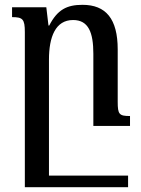

<svg xmlns="http://www.w3.org/2000/svg" viewBox="-20 -522 586 796"><path d="M468 -100V-317C468 -444 419 -502 322 -502C257 -502 218 -482 184 -416H181L172 -492H30V-451C74 -451 83 -443 83 -389V254H511V206H183V-275C183 -369 210 -439 283 -439C347 -439 367 -387 367 -299V0H519V-41C474 -41 468 -48 468 -100Z"/></svg>

Font: Noto Serif Armenian SemiCondensed Medium
Style: Regular
Weight: 500
Width: 4
Designer: Monotype Design Team
Foundry: Monotype Imaging Inc.
Version: Version 2.008